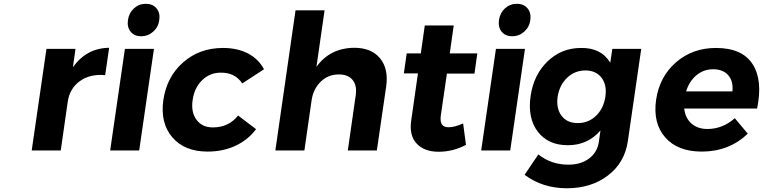

<svg xmlns="http://www.w3.org/2000/svg" viewBox="-20 -797 4042 1017"><path d="M147.9 0 226.1 -538.1H379.9L366.2 -440.9Q438.5 -542.5 558.1 -543.9L537.1 -398.9Q456.5 -406.2 402.8 -367.2Q349.1 -328.1 338.9 -258.8L301.8 0Z M563.5 0 641.6 -538.1H795.4L717.3 0ZM823.7 -690.9Q818.8 -653.8 791.5 -629.4Q764.2 -605 727.5 -605Q691.4 -605 671.9 -629.2Q652.3 -653.3 657.7 -690.9Q663.1 -728.5 689.5 -752.7Q715.8 -776.9 752.4 -776.9Q789.1 -776.9 809.1 -752.7Q829.1 -728.5 823.7 -690.9Z M845.2 -267.1Q863.3 -390.6 950.2 -466.8Q1037.1 -543 1161.1 -543Q1237.8 -543 1293.7 -513.7Q1349.6 -484.4 1378.4 -430.2L1263.2 -355Q1224.6 -413.6 1148.4 -412.1Q1091.8 -412.1 1050.8 -372.3Q1009.8 -332.5 1000.5 -268.1Q990.7 -203.1 1020.8 -162.6Q1050.8 -122.1 1107.4 -122.1Q1191.4 -122.1 1241.2 -185.1L1336.4 -112.8Q1293.9 -56.2 1227.8 -25.1Q1161.6 5.9 1080.1 5.9Q957.5 5.9 892.8 -69.6Q828.1 -145 845.2 -267.1Z M1438.5 0 1545.4 -742.2H1699.2L1656.2 -442.9Q1727.5 -542.5 1856.4 -543.9Q1947.3 -543.9 1993.2 -488Q2039.1 -432.1 2025.4 -337.9L1976.1 0H1822.3L1864.3 -293Q1871.6 -344.2 1847.7 -373.5Q1823.7 -402.8 1774.4 -402.8Q1717.3 -402.3 1678.2 -363.8Q1639.2 -325.2 1630.4 -265.1L1592.3 0Z M2119.1 -408.2 2134.3 -514.2H2209L2230 -662.1H2383.3L2362.3 -514.2H2508.3L2493.2 -407.2H2347.2L2314.9 -185.1Q2310.5 -151.9 2321.5 -137Q2332.5 -122.1 2357.9 -123Q2387.7 -123 2433.1 -143.1L2448.2 -29.8Q2379.9 6.8 2303.2 6.8Q2228 6.8 2187.3 -36.1Q2146.5 -79.1 2158.2 -159.2L2193.8 -408.2Z M2528.8 0 2606.9 -538.1H2760.7L2682.6 0ZM2789.1 -690.9Q2784.2 -653.8 2756.8 -629.4Q2729.5 -605 2692.9 -605Q2656.7 -605 2637.2 -629.2Q2617.7 -653.3 2623 -690.9Q2628.4 -728.5 2654.8 -752.7Q2681.2 -776.9 2717.8 -776.9Q2754.4 -776.9 2774.4 -752.7Q2794.4 -728.5 2789.1 -690.9Z M2758.8 128.9 2831.5 21Q2899.4 75.2 2990.7 75.2Q3056.6 75.2 3100.1 42.7Q3143.6 10.3 3151.9 -44.9L3160.6 -106Q3093.3 -27.8 2987.8 -27.8Q2883.3 -27.8 2828.6 -99.6Q2773.9 -171.4 2790.5 -288.1Q2807.1 -401.9 2880.9 -472.4Q2954.6 -543 3057.6 -543Q3165 -544.4 3212.4 -464.8L3223.6 -538.1H3376.5L3305.7 -49.8Q3289.1 64.5 3200.4 132.3Q3111.8 200.2 2982.4 200.2Q2854 200.2 2758.8 128.9ZM2933.6 -284.2Q2925.3 -222.2 2954.6 -183.6Q2983.9 -145 3040.5 -145Q3096.7 -145 3137 -183.6Q3177.2 -222.2 3186.5 -284.2Q3195.8 -346.7 3166.3 -385.3Q3136.7 -423.8 3080.6 -423.8Q3024.4 -423.8 2983.9 -385Q2943.4 -346.2 2933.6 -284.2Z M3455.1 -267.1Q3473.1 -391.1 3560.8 -467Q3648.4 -543 3772 -543Q3911.1 -543 3966.3 -457.5Q4021.5 -372.1 3990.2 -222.2H3604Q3609.9 -171.4 3642.6 -142.6Q3675.3 -113.8 3727.1 -113.8Q3807.6 -113.8 3872.1 -170.9L3940.9 -88.9Q3841.8 5.9 3697.3 5.9Q3569.3 5.9 3503.7 -69.1Q3438 -144 3455.1 -267.1ZM3614.3 -313H3859.4Q3865.2 -366.2 3837.6 -398.2Q3810.1 -430.2 3757.3 -430.2Q3707 -430.2 3668.9 -398.4Q3630.9 -366.7 3614.3 -313Z"/></svg>

Font: Trueno SemiBold
Style: Italic
Weight: 600
Designer: Julieta Ulanovsky
Foundry: Julieta Ulanovsky
Version: Version 3.001b | FøM Fix